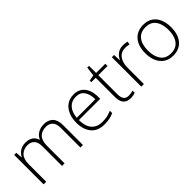

<svg xmlns="http://www.w3.org/2000/svg" viewBox="133 -1549 2449 2449"><g transform="rotate(-45 1357.0 -324.5)"><path d="M634 -541Q709 -541 753.5 -496.5Q798 -452 798 -357V0H752V-355Q752 -429 718 -464Q684 -499 629 -499Q553 -499 509.5 -455Q466 -411 466 -315V0H420V-355Q420 -429 386 -464Q352 -499 297 -499Q223 -499 179 -453.5Q135 -408 135 -309V0H88V-531H126L133 -442H136Q155 -481 195 -511Q235 -541 302 -541Q359 -541 398.5 -515Q438 -489 454 -438H457Q479 -486 524 -513.5Q569 -541 634 -541Z M1169 -541Q1237 -541 1281.5 -509Q1326 -477 1348 -421.5Q1370 -366 1370 -295V-261H986Q986 -150 1037 -91Q1088 -32 1183 -32Q1232 -32 1268 -39.5Q1304 -47 1349 -67V-24Q1310 -6 1271 2Q1232 10 1182 10Q1060 10 999 -64Q938 -138 938 -261Q938 -340 964.5 -403Q991 -466 1042.5 -503.5Q1094 -541 1169 -541ZM1168 -500Q1091 -500 1043.5 -449Q996 -398 987 -301H1322Q1322 -390 1284.5 -445Q1247 -500 1168 -500Z M1657 -31Q1680 -31 1700 -34.5Q1720 -38 1735 -43V-4Q1719 2 1698.5 6Q1678 10 1652 10Q1519 10 1519 -145V-491H1440V-520L1519 -534L1535 -659H1566V-531H1732V-491H1566V-148Q1566 -91 1587 -61Q1608 -31 1657 -31Z M2058 -539Q2099 -539 2133 -530L2125 -487Q2092 -496 2056 -496Q1980 -496 1938.5 -441Q1897 -386 1897 -293V0H1850V-531H1890L1895 -431H1897Q1915 -476 1956 -507.5Q1997 -539 2058 -539Z M2656 -266Q2656 -184 2629.5 -122Q2603 -60 2550.5 -25Q2498 10 2420 10Q2346 10 2293.5 -25Q2241 -60 2214 -122Q2187 -184 2187 -266Q2187 -394 2250 -467.5Q2313 -541 2425 -541Q2502 -541 2553.5 -505.5Q2605 -470 2630.5 -408Q2656 -346 2656 -266ZM2235 -266Q2235 -160 2280.5 -95.5Q2326 -31 2421 -31Q2485 -31 2526.5 -60.5Q2568 -90 2588 -143Q2608 -196 2608 -266Q2608 -333 2589 -385.5Q2570 -438 2530 -468.5Q2490 -499 2424 -499Q2331 -499 2283 -437Q2235 -375 2235 -266Z"/></g></svg>

Font: Noto Sans Thaana ExtraLight
Style: Regular
Weight: 200
Designer: David Williams
Foundry: Google Inc.
Version: Version 3.001; ttfautohint (v1.8.4.7-5d5b)